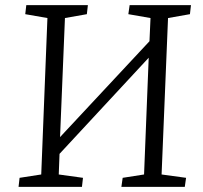

<svg xmlns="http://www.w3.org/2000/svg" viewBox="-20 -725 786 745"><path d="M557 -501 211 -128 208 -48 302 -35 298 0H52L56 -35L140 -48L164 -655L78 -670L82 -705H321L317 -670L232 -655L213 -193L560 -565L564 -655L478 -670L483 -705H721L717 -670L632 -655L607 -48L702 -35L697 0H451L456 -35L539 -48Z"/></svg>

Font: Literata 24pt Light
Style: Italic
Weight: 300
Italic angle: -2°
Designer: Latin by Veronika Burian and Jose Scaglione. Greek by Irene Vlachou. Cyrillic by Vera Evstafieva
Foundry: TypeTogether
Version: Version 3.103;gftools[0.9.29]